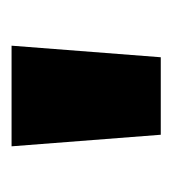

<svg xmlns="http://www.w3.org/2000/svg" viewBox="-3 -751 298 332"><g transform="rotate(-90 146.0 -585.0)"><path d="M59 -714 79 -456H213L233 -714Z"/></g></svg>

Font: Noto Sans Thai Looped Black
Style: Regular
Weight: 900
Designer: Sasikarn Vongin, Ben Mitchell
Foundry: The Fontpad Ltd
Version: Version 1.001